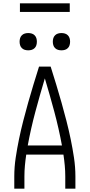

<svg xmlns="http://www.w3.org/2000/svg" viewBox="-20 -1136 540 1156"><path d="M66 0V-74Q66 -130 74.5 -186.5Q83 -243 94.5 -298.5Q106 -354 120 -408.5Q134 -463 149.5 -518Q165 -573 181.5 -627Q198 -681 215 -735H285Q302 -681 318.5 -627Q335 -573 350.5 -518Q366 -463 380 -408.5Q394 -354 405.5 -298.5Q417 -243 425.5 -186.5Q434 -130 434 -74V0H373V-74Q373 -106 370 -139Q367 -172 362 -205H138Q133 -172 130 -139Q127 -106 127 -74V0ZM147 -260H353Q334 -363 307 -463.5Q280 -564 250 -664Q220 -564 193 -463.5Q166 -363 147 -260ZM350 -833Q339 -833 329 -836Q319 -839 311.5 -846.5Q304 -854 301 -864Q298 -874 298 -885Q298 -896 301 -906Q304 -916 311.5 -923.5Q319 -931 329 -934Q339 -937 350 -937Q361 -937 371 -934Q381 -931 388.5 -923.5Q396 -916 399 -906Q402 -896 402 -885Q402 -874 399 -864Q396 -854 388.5 -846.5Q381 -839 371 -836Q361 -833 350 -833ZM150 -833Q139 -833 129 -836Q119 -839 111.5 -846.5Q104 -854 101 -864Q98 -874 98 -885Q98 -896 101 -906Q104 -916 111.5 -923.5Q119 -931 129 -934Q139 -937 150 -937Q161 -937 171 -934Q181 -931 188.5 -923.5Q196 -916 199 -906Q202 -896 202 -885Q202 -874 199 -864Q196 -854 188.5 -846.5Q181 -839 171 -836Q161 -833 150 -833ZM100 -1064V-1116H400V-1064Z"/></svg>

Font: Iosevka Term Curly Light
Style: Regular
Weight: 300
Designer: Belleve Invis
Foundry: Belleve Invis
Version: Version 32.3.0